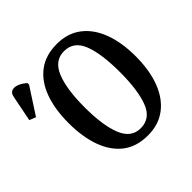

<svg xmlns="http://www.w3.org/2000/svg" viewBox="-283 -904 1092 1092"><g transform="rotate(-45 263.0 -357.5)"><path d="M314 10Q223 10 163.5 -36Q104 -82 74 -165Q44 -248 44 -359Q44 -470 74 -552Q104 -634 164 -679.5Q224 -725 315 -725Q401 -725 461 -679.5Q521 -634 552 -551.5Q583 -469 583 -358Q583 -247 552 -164.5Q521 -82 461 -36Q401 10 314 10ZM314 -48Q393 -48 424.5 -130Q456 -212 456 -358Q456 -505 424.5 -586Q393 -667 315 -667Q239 -667 205.5 -586Q172 -505 172 -358Q172 -212 205 -130Q238 -48 314 -48ZM-63 -514 -102 -529 -71 -685Q-66 -712 -47.5 -718Q-29 -724 -5.5 -714.5Q18 -705 40 -685V-673Z"/></g></svg>

Font: Noto Serif ExtraCondensed SemiBold
Style: Regular
Weight: 600
Width: 2
Designer: Monotype Design Team
Foundry: Monotype Imaging Inc.
Version: Version 2.015; ttfautohint (v1.8.4.7-5d5b)